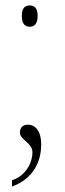

<svg xmlns="http://www.w3.org/2000/svg" viewBox="-20 -530 240 704"><path d="M89 -432C105 -432 118 -441 118 -472C118 -502 105 -510 89 -510C73 -510 60 -502 60 -472C60 -441 73 -432 89 -432ZM24 131V154C101 126 131 64 131 0C131 -53 107 -73 82 -73C63 -73 53 -61 53 -44C53 -17 99 -7 99 29C99 61 79 113 24 131Z"/></svg>

Font: Noto Serif SemiCondensed Thin
Style: Regular
Weight: 100
Width: 4
Designer: Monotype Design Team
Foundry: Monotype Imaging Inc.
Version: Version 2.015